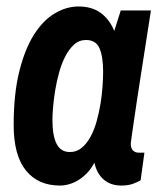

<svg xmlns="http://www.w3.org/2000/svg" viewBox="-20 -558 496 590"><path d="M221.2 -538.1Q262.7 -538.1 289.8 -518.1Q316.9 -498 331.1 -462.9L351.1 -525.9H443.8Q426.3 -414.1 412.6 -325.7Q406.7 -287.6 401.1 -251.2Q395.5 -214.8 391.4 -185.5Q387.2 -156.2 384.5 -137.7Q381.8 -119.1 381.8 -117.2Q381.8 -102.1 388.7 -95.5Q395.5 -88.9 405.8 -88.9H423.8L412.1 -3.9Q402.8 1.5 388.4 6.8Q374 12.2 353 12.2Q319.8 12.2 298.6 -6.3Q277.3 -24.9 270 -58.1Q260.3 -39.6 247.6 -26.4Q234.9 -13.2 220.9 -4.6Q207 3.9 192.4 8.1Q177.7 12.2 164.1 12.2Q97.2 12.2 59.6 -34.2Q22 -80.6 22 -173.8Q22 -269 39.1 -337.9Q56.2 -406.7 84.2 -451.2Q112.3 -495.6 148.2 -516.8Q184.1 -538.1 221.2 -538.1ZM194.8 -90.8Q215.8 -90.8 231.4 -104Q247.1 -117.2 258.5 -138.4Q270 -159.7 277.3 -186.5Q284.7 -213.4 289.1 -240.7Q293.5 -268.1 295.2 -293.7Q296.9 -319.3 296.9 -337.9Q296.9 -383.8 285.9 -409.4Q274.9 -435.1 244.1 -435.1Q223.1 -435.1 207.5 -420.9Q191.9 -406.7 180.4 -384.3Q168.9 -361.8 161.4 -334.2Q153.8 -306.6 149.4 -279.3Q145 -252 143.1 -228.3Q141.1 -204.6 141.1 -189.9Q141.1 -141.6 153.8 -116.2Q166.5 -90.8 194.8 -90.8Z"/></svg>

Font: Archivo Narrow
Style: Bold Italic
Weight: 700
Italic angle: -8°
Designer: Hector Gatti
Foundry: Hector Gatti
Version: 1.002; ttfautohint (v0.8)